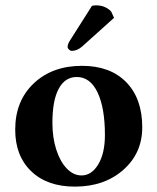

<svg xmlns="http://www.w3.org/2000/svg" viewBox="-20 -691 591 721"><path d="M268.1 -401.9Q224.6 -401.9 200.7 -358.2Q176.8 -314.5 176.8 -229Q176.8 -175.3 190.9 -130.4Q205.1 -85.4 230.2 -58.8Q255.4 -32.2 286.1 -32.2Q324.2 -32.2 349.1 -74Q374 -115.7 374 -184.1Q374 -285.6 346.4 -343.8Q318.8 -401.9 268.1 -401.9ZM37.1 -204.1Q37.1 -312 106.7 -377.9Q176.3 -443.8 288.1 -443.8Q394 -443.8 454.1 -382.3Q514.2 -320.8 514.2 -212.9Q514.2 -115.7 442.9 -53Q371.6 9.8 261.2 9.8Q157.2 9.8 97.2 -47.9Q37.1 -105.5 37.1 -204.1ZM242.2 -538.1 325.2 -668.9Q331.1 -670.9 340.8 -670.9Q360.8 -670.9 375.7 -663.6Q390.6 -656.2 397.9 -647L408.2 -624L288.1 -516.1Q269.5 -500 250 -500Q244.1 -500 239 -504.9Q233.9 -509.8 233.9 -514.2Q233.9 -525.4 242.2 -538.1Z"/></svg>

Font: Common Serif
Style: Bold
Weight: 700
Designer: Philipp H. Poll, Khaled Hosny
Foundry: Stefan Peev, Context Ltd.
Version: Version 1.026